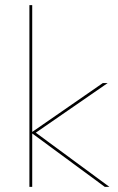

<svg xmlns="http://www.w3.org/2000/svg" viewBox="-20 -731 462 751"><path d="M390 0 106 -209V0H95V-711H106V-215L382 -406H401L120 -212L408 0Z"/></svg>

Font: Ysabeau Hairline
Style: Regular
Weight: 100
Designer: Christian Thalmann (Catharsis Fonts)
Version: Version 0.003